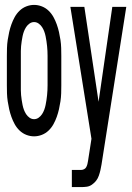

<svg xmlns="http://www.w3.org/2000/svg" viewBox="-20 -548 540 783"><path d="M119 8Q103 8 87.5 2Q72 -4 60 -15.5Q48 -27 40 -41.5Q32 -56 26.5 -71.5Q21 -87 17.5 -102.5Q14 -118 11.5 -134.5Q9 -151 8.5 -167.5Q8 -184 8 -200V-320Q8 -336 8.5 -352.5Q9 -369 11.5 -385.5Q14 -402 17.5 -417.5Q21 -433 26.5 -448.5Q32 -464 40 -478.5Q48 -493 60 -504.5Q72 -516 87.5 -522Q103 -528 119 -528Q135 -528 150.5 -522Q166 -516 178 -504.5Q190 -493 198 -478.5Q206 -464 211.5 -448.5Q217 -433 220.5 -417.5Q224 -402 226.5 -385.5Q229 -369 229.5 -352.5Q230 -336 230 -320V-200Q230 -184 229.5 -167.5Q229 -151 226.5 -134.5Q224 -118 220.5 -102.5Q217 -87 211.5 -71.5Q206 -56 198 -41.5Q190 -27 178 -15.5Q166 -4 150.5 2Q135 8 119 8ZM273 215V145H311Q317 145 323 142Q329 139 332 133Q335 127 336.5 121Q338 115 339 108L353 18L267 -520H324L382 -133L438 -520H495L394 123Q392 135 389.5 146Q387 157 383 168.5Q379 180 372 189Q365 198 355 205Q345 212 333.5 213.5Q322 215 311 215ZM119 -62Q129 -62 137.5 -68Q146 -74 151.5 -82.5Q157 -91 160.5 -100.5Q164 -110 166 -120Q168 -130 169.5 -140Q171 -150 172 -160Q173 -170 173.5 -180Q174 -190 174 -200V-320Q174 -330 173.5 -340Q173 -350 172 -360Q171 -370 169.5 -380Q168 -390 166 -400Q164 -410 160.5 -419.5Q157 -429 151.5 -437.5Q146 -446 137.5 -452Q129 -458 119 -458Q109 -458 100.5 -452Q92 -446 86.5 -437.5Q81 -429 77.5 -419.5Q74 -410 72 -400Q70 -390 68.5 -380Q67 -370 66 -360Q65 -350 65 -340Q65 -330 65 -320V-200Q65 -190 65 -180Q65 -170 66 -160Q67 -150 68.5 -140Q70 -130 72 -120Q74 -110 77.5 -100.5Q81 -91 86.5 -82.5Q92 -74 100.5 -68Q109 -62 119 -62Z"/></svg>

Font: Iosevka SS18
Style: Regular
Weight: 400
Monospace: yes
Designer: Belleve Invis
Foundry: Belleve Invis
Version: Version 25.1.1; ttfautohint (v1.8.4)